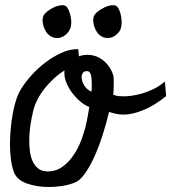

<svg xmlns="http://www.w3.org/2000/svg" viewBox="-20 -707 677 759"><path d="M158.2 -30.3Q162.1 -29.3 169.9 -29.3Q199.2 -29.3 222.7 -44.9Q246.1 -60.5 263.7 -84Q281.2 -107.4 293.5 -134.3Q305.7 -161.1 311.5 -183.6Q316.4 -196.3 322.3 -224.1Q328.1 -252 333 -284.2Q316.4 -290 299.3 -304.2Q282.2 -318.4 267.6 -336.9Q252.9 -355.5 243.7 -377Q234.4 -398.4 234.4 -418Q234.4 -424.8 235.4 -428.7Q212.9 -415 192.9 -396.5Q172.9 -377.9 156.2 -356.9Q139.6 -335.9 127.9 -313Q116.2 -290 111.3 -268.6Q105.5 -246.1 100.6 -214.4Q95.7 -182.6 95.7 -149.4Q95.7 -127 98.6 -106.4Q101.6 -85.9 108.9 -69.8Q116.2 -53.7 128.4 -43Q140.6 -32.2 158.2 -30.3ZM323.2 -425.8Q312.5 -425.8 307.6 -418.9Q302.7 -412.1 302.7 -402.3Q302.7 -385.7 313.5 -368.7Q324.2 -351.6 341.8 -344.7Q342.8 -353.5 342.8 -361.3Q342.8 -369.1 342.8 -377Q342.8 -399.4 338.9 -412.6Q335 -425.8 324.2 -425.8ZM636.7 -327.1Q589.8 -289.1 545.9 -271.5Q502 -253.9 468.8 -253.9Q443.4 -253.9 411.1 -264.6Q400.4 -218.8 385.3 -171.9Q370.1 -125 352.1 -85.4Q334 -45.9 314 -18.6Q293.9 8.8 273.4 15.6Q251 24.4 224.6 28.3Q198.2 32.2 171.9 32.2Q127.9 32.2 89.4 19.5Q50.8 6.8 37.1 -21.5Q29.3 -38.1 24.4 -69.3Q19.5 -100.6 19.5 -137.7Q19.5 -167 22.5 -198.7Q25.4 -230.5 30.8 -259.8Q36.1 -289.1 44.4 -314Q52.7 -338.9 63.5 -355.5Q80.1 -382.8 105.5 -410.6Q130.9 -438.5 160.6 -460.9Q190.4 -483.4 222.7 -498Q254.9 -512.7 286.1 -512.7H289.1L292 -484.4Q307.6 -490.2 325.2 -490.2Q361.3 -490.2 389.2 -467.3Q417 -444.3 427.7 -409.2Q429.7 -401.4 429.7 -382.8Q429.7 -369.1 429.2 -354.5Q428.7 -339.8 427.7 -332Q432.6 -330.1 438.5 -329.1Q448.2 -326.2 468.8 -326.2Q481.4 -326.2 500.5 -328.6Q519.5 -331.1 541.5 -337.4Q563.5 -343.8 586.9 -355Q610.4 -366.2 631.8 -384.8ZM154.3 -649.4Q165 -663.1 187 -674.8Q209 -686.5 226.6 -686.5Q240.2 -686.5 246.1 -676.8Q253.9 -664.1 257.8 -648.4Q261.7 -632.8 261.7 -619.1Q261.7 -600.6 255.9 -590.8Q251 -579.1 237.3 -567.9Q223.6 -556.6 205.1 -556.6Q197.3 -556.6 188.5 -559.6Q168.9 -567.4 158.7 -587.4Q148.4 -607.4 148.4 -626Q148.4 -640.6 154.3 -649.4ZM354.5 -649.4Q365.2 -663.1 387.2 -674.8Q409.2 -686.5 426.8 -686.5Q440.4 -686.5 446.3 -676.8Q454.1 -664.1 457.5 -648.4Q460.9 -632.8 460.9 -619.1Q460.9 -602.5 456.1 -590.8Q451.2 -579.1 437.5 -567.9Q423.8 -556.6 405.3 -556.6Q397.5 -556.6 388.7 -559.6Q369.1 -567.4 358.9 -587.4Q348.6 -607.4 348.6 -626Q348.6 -640.6 354.5 -649.4Z"/></svg>

Font: Miniver
Style: Regular
Weight: 400
Designer: Dathan Boardman
Foundry: Open Window
Version: Version 1.000